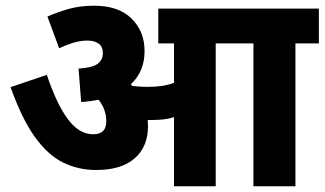

<svg xmlns="http://www.w3.org/2000/svg" viewBox="-20 -652 1136 672"><path d="M498 -211Q498 -138 451 -97.5Q404 -57 317 -57Q254 -57 201 -83Q148 -109 102.5 -172Q57 -235 17 -347L144 -390Q178 -288 217.5 -235Q257 -182 306 -182Q352 -182 352 -227Q352 -269 325 -303Q296 -297 264 -295L255 -412Q303 -415 321.5 -428.5Q340 -442 340 -466Q340 -489 325 -499.5Q310 -510 286 -510Q262 -510 237 -502.5Q212 -495 187 -483L146 -594Q179 -609 219.5 -620.5Q260 -632 310 -632Q395 -632 440.5 -587Q486 -542 486 -473Q486 -402 438 -357Q440 -354 443 -351Q455 -350 468 -349Q481 -348 497 -348Q522 -348 544.5 -351Q567 -354 589 -362V-500H534V-622H1096V-500H1014V0H867V-500H735V0H589V-242Q570 -236 551 -234Q532 -232 512 -232Q505 -232 497 -232Q498 -221 498 -211Z"/></svg>

Font: Noto Sans Devanagari UI SemiCondensed ExtraBold
Style: Regular
Weight: 800
Width: 4
Designer: Jelle Bosma - Monotype Design Team
Foundry: Monotype Imaging Inc.
Version: Version 2.004; ttfautohint (v1.8.4.7-5d5b)